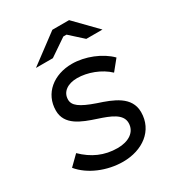

<svg xmlns="http://www.w3.org/2000/svg" viewBox="-176 -823 851 935"><g transform="rotate(-30 249.5 -355.5)"><path d="M241 9C350 9 437 -53 437 -157C437 -245 351 -276 272 -302C188 -331 159 -354 159 -387C159 -431 197 -456 249 -456C307 -456 375 -431 419 -389L466 -447C418 -496 335 -529 262 -529C160 -529 81 -467 81 -370C81 -289 160 -260 236 -235C300 -214 358 -192 358 -142C358 -90 312 -62 251 -62C177 -62 116 -90 63 -142L10 -90C60 -29 152 9 241 9ZM475 -599 357 -720H263L101 -599H196L293 -665H311L384 -599Z"/></g></svg>

Font: Fixel Display
Style: Italic
Weight: 400
Italic angle: -10°
Designer: AlfaBravo + MacPaw
Foundry: Kyrylo Tkachov, Marchela Mozhyna, Serhii Makarenko, Maria Weinstein, Zakhar Kryvoshyya
Version: Version 1.210;Glyphs 3.2 (3217)